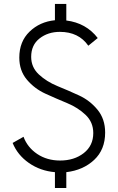

<svg xmlns="http://www.w3.org/2000/svg" viewBox="-20 -861 595 970"><path d="M511.2 -191.2Q511.2 -105 455.6 -53.1Q400 -1.2 315 8.8V88.8H257.5V8.8Q183.8 2.5 126.2 -37.5Q68.8 -77.5 43.8 -138.8L98.8 -170Q118.8 -116.2 168.1 -83.1Q217.5 -50 283.8 -50Q355 -50 403.1 -87.5Q451.2 -125 451.2 -188.8Q451.2 -243.8 412.5 -280.6Q373.8 -317.5 319.4 -340Q265 -362.5 210 -387.5Q155 -412.5 116.2 -458.1Q77.5 -503.8 77.5 -570Q77.5 -651.2 129.4 -701.2Q181.2 -751.2 257.5 -758.8V-841.2H315V-757.5Q415 -745 473.8 -668.8L426.2 -630Q377.5 -700 282.5 -700Q222.5 -700 180 -666.9Q137.5 -633.8 137.5 -573.8Q137.5 -521.2 176.2 -485Q215 -448.8 270 -426.2Q325 -403.8 379.4 -378.8Q433.8 -353.8 472.5 -306.9Q511.2 -260 511.2 -191.2Z"/></svg>

Font: Now Light
Style: Regular
Weight: 300
Designer: Alfredo Marco Pradil
Foundry: Alfredo Marco Pradil
Version: Version 1.002;PS 001.002;hotconv 1.0.88;makeotf.lib2.5.64775